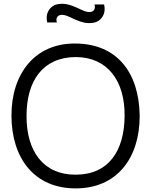

<svg xmlns="http://www.w3.org/2000/svg" viewBox="-20 -999 814 1034"><path d="M540.6 -975H488.5C494.8 -959.4 490.6 -936.5 465.6 -934.4C442.7 -932.3 420.8 -945.8 387.5 -960.4C359.4 -972.9 329.2 -982.3 295.8 -977.1C275 -975 253.1 -962.5 241.7 -941.7C230.2 -922.9 229.2 -897.9 234.4 -878.1H286.5C280.2 -893.8 284.4 -916.7 309.4 -918.8C332.3 -920.8 354.2 -907.3 387.5 -892.7C415.6 -880.2 445.8 -870.8 479.2 -876C500 -878.1 521.9 -890.6 533.3 -911.5C544.8 -930.2 545.8 -955.2 540.6 -975ZM387.5 15.6C608.3 15.6 732.3 -145.8 732.3 -375C729.2 -607.3 611.5 -762.5 387.5 -764.6C169.8 -767.7 40.6 -603.1 41.7 -375C42.7 -146.9 164.6 15.6 387.5 15.6ZM387.5 -58.3C212.5 -57.3 121.9 -186.5 122.9 -375C122.9 -562.5 209.4 -690.6 387.5 -691.7C559.4 -691.7 653.1 -562.5 651 -375C650 -187.5 565.6 -58.3 387.5 -58.3Z"/></svg>

Font: Manrope3
Style: Regular
Weight: 400
Width: 4
Designer: Mikhail Sharanda
Foundry: Mikhail Sharanda
Version: Version 3.000;PS 003.000;hotconv 1.0.88;makeotf.lib2.5.64775